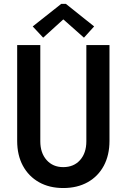

<svg xmlns="http://www.w3.org/2000/svg" viewBox="-20 -949 644 977"><path d="M301.8 7.8Q231 7.8 178.2 -22Q125.5 -51.8 96.4 -105.7Q67.4 -159.7 67.4 -231.9V-719.7H185.1V-230Q185.1 -170.9 217 -134.8Q249 -98.6 301.8 -98.6Q355.5 -98.6 387.5 -134.5Q419.4 -170.4 419.4 -230V-719.7H537.1V-231.9Q537.1 -159.7 508.3 -105.7Q479.5 -51.8 426.5 -22Q373.5 7.8 301.8 7.8ZM199.7 -757.3 146.5 -814.5 291.5 -929.2H315.4L459 -814.5L407.2 -757.3L303.2 -849.6H301.3Z"/></svg>

Font: Reddit Sans Condensed SemiBold
Style: Regular
Weight: 600
Designer: Stephen Hutchings
Foundry: Reddit
Version: Version 1.014